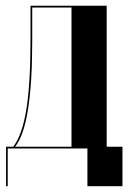

<svg xmlns="http://www.w3.org/2000/svg" viewBox="-20 -515 445 666"><path d="M6.8 130.9H1V-5.9H25.9Q57.1 -46.9 71.5 -135.7Q85.9 -224.6 85.9 -383.8V-495.1H350.1V-5.9H404.8V130.9H283.2V0H6.8ZM32.2 -5.9H228V-488.8H91.8V-373Q91.8 -78.6 32.2 -5.9Z"/></svg>

Font: Moniqa Black Display
Style: Regular
Weight: 900
Designer: Rajesh Rajput
Foundry: Rajesh Rajput
Version: Version 1.000